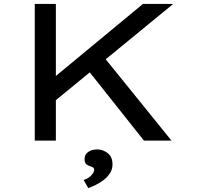

<svg xmlns="http://www.w3.org/2000/svg" viewBox="-20 -720 1016 983"><path d="M239 -185 237 -307 712 -700H867ZM158 0V-700H266V0ZM717 0 421 -373 491 -454 858 0ZM432 243 408 201Q422 198 434 189.5Q446 181 454 170Q462 159 462 149Q462 141 456.5 137.5Q451 134 442 131Q430 128 421.5 120.5Q413 113 413 94Q413 71 431.5 58Q450 45 478 45Q507 45 531.5 64Q556 83 556 122Q556 146 543.5 166Q531 186 511.5 201Q492 216 470.5 226.5Q449 237 432 243Z"/></svg>

Font: Lexend Peta
Style: Regular
Weight: 400
Designer: Bonnie Shaver-Troup, Thomas Jockin
Foundry: Lexend
Version: Version 1.007